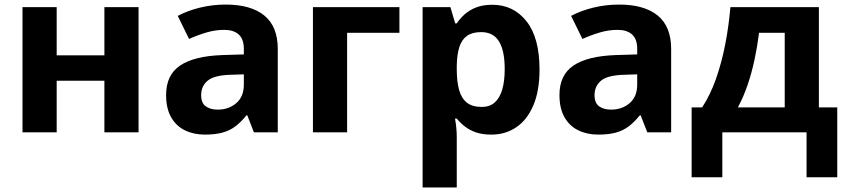

<svg xmlns="http://www.w3.org/2000/svg" viewBox="-20 -577 3685 837"><path d="M227.1 -545.9V-335.9H435.1V-545.9H584V0H435.1V-225.1H227.1V0H78.1V-545.9Z M963.9 -557.1Q1073.7 -557.1 1132.3 -509.3Q1190.9 -461.4 1190.9 -363.8V0H1086.9L1058.1 -74.2H1054.2Q1030.8 -44.9 1006.3 -26.4Q981.9 -7.8 950.2 1Q918.5 9.8 873 9.8Q824.7 9.8 786.4 -8.8Q748 -27.3 726.1 -65.7Q704.1 -104 704.1 -163.1Q704.1 -250 765.1 -291.3Q826.2 -332.5 948.2 -336.9L1043 -339.8V-363.8Q1043 -406.7 1020.5 -426.8Q998 -446.8 958 -446.8Q918.5 -446.8 880.4 -435.5Q842.3 -424.3 804.2 -407.2L754.9 -507.8Q798.3 -530.8 852.3 -543.9Q906.2 -557.1 963.9 -557.1ZM1043 -252.9 985.4 -251Q913.1 -249 885 -225.1Q856.9 -201.2 856.9 -162.1Q856.9 -127.9 877 -113.5Q897 -99.1 929.2 -99.1Q977.1 -99.1 1010 -127.4Q1043 -155.8 1043 -208Z M1721.2 -545.9V-434.1H1493.2V0H1344.2V-545.9Z M2126 -556.2Q2218.3 -556.2 2275.1 -484.4Q2332 -412.6 2332 -273.9Q2332 -181.2 2305.2 -117.9Q2278.3 -54.7 2231 -22.5Q2183.6 9.8 2122.1 9.8Q2082.5 9.8 2054.2 -0.2Q2025.9 -10.3 2005.9 -26.1Q1985.8 -42 1971.2 -60.1H1963.4Q1967.3 -40.5 1969.2 -20Q1971.2 0.5 1971.2 20V240.2H1822.3V-545.9H1943.4L1964.4 -475.1H1971.2Q1985.8 -497.1 2006.8 -515.6Q2027.8 -534.2 2057.4 -545.2Q2086.9 -556.2 2126 -556.2ZM2078.1 -437Q2039.1 -437 2016.1 -420.9Q1993.2 -404.8 1982.7 -372.6Q1972.2 -340.3 1971.2 -291V-274.9Q1971.2 -222.2 1981.2 -185.5Q1991.2 -148.9 2014.9 -129.9Q2038.6 -110.8 2080.1 -110.8Q2114.3 -110.8 2136.2 -129.9Q2158.2 -148.9 2169.2 -185.8Q2180.2 -222.7 2180.2 -275.9Q2180.2 -356 2155.3 -396.5Q2130.4 -437 2078.1 -437Z M2678.7 -557.1Q2788.6 -557.1 2847.2 -509.3Q2905.8 -461.4 2905.8 -363.8V0H2801.8L2772.9 -74.2H2769Q2745.6 -44.9 2721.2 -26.4Q2696.8 -7.8 2665 1Q2633.3 9.8 2587.9 9.8Q2539.6 9.8 2501.2 -8.8Q2462.9 -27.3 2440.9 -65.7Q2418.9 -104 2418.9 -163.1Q2418.9 -250 2480 -291.3Q2541 -332.5 2663.1 -336.9L2757.8 -339.8V-363.8Q2757.8 -406.7 2735.4 -426.8Q2712.9 -446.8 2672.9 -446.8Q2633.3 -446.8 2595.2 -435.5Q2557.1 -424.3 2519 -407.2L2469.7 -507.8Q2513.2 -530.8 2567.1 -543.9Q2621.1 -557.1 2678.7 -557.1ZM2757.8 -252.9 2700.2 -251Q2627.9 -249 2599.9 -225.1Q2571.8 -201.2 2571.8 -162.1Q2571.8 -127.9 2591.8 -113.5Q2611.8 -99.1 2644 -99.1Q2691.9 -99.1 2724.9 -127.4Q2757.8 -155.8 2757.8 -208Z M3549.8 -545.9V-108.9H3629.9V195.8H3496.1V0H3128.9V195.8H2995.1V-108.9H3041Q3077.1 -164.1 3101.8 -234.9Q3126.5 -305.7 3141.8 -385Q3157.2 -464.4 3164.1 -545.9ZM3400.9 -434.1H3289.1Q3281.2 -373.5 3269.3 -317.1Q3257.3 -260.7 3239.7 -208.7Q3222.2 -156.7 3196.8 -108.9H3400.9Z"/></svg>

Font: Wonky
Style: Regular
Weight: 400
Designer: Monotype Design Team
Foundry: Monotype Imaging Inc.
Version: Version 3.000